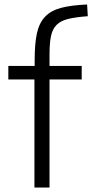

<svg xmlns="http://www.w3.org/2000/svg" viewBox="-20 -833 410 853"><path d="M133 -480H17V-540H134V-567Q134 -639 144 -685Q154 -731 180 -758.5Q206 -786 251 -798Q296 -810 367 -813L370 -761Q317 -757 283.5 -749Q250 -741 231.5 -722.5Q213 -704 206.5 -672.5Q200 -641 200 -591V-540H343V-480H200V0H133Z"/></svg>

Font: Plata Sans Light
Style: Regular
Weight: 300
Designer: Pablo Impallari, Andres Torresi, & Cristiano Sobral
Foundry: Pablo Impallari, Andres Torresi, & Cristiano Sobral
Version: Version 1.00;December 28, 2019;FontCreator 12.0.0.2547 64-bi